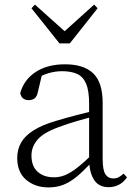

<svg xmlns="http://www.w3.org/2000/svg" viewBox="-20 -802 586 836"><path d="M191 14Q133 14 94 -19Q55 -52 55 -114Q55 -151 71.5 -180.5Q88 -210 125.5 -234Q163 -258 225 -276Q268 -289 312.5 -300.5Q357 -312 397 -321V-297Q357 -287 315.5 -275Q274 -263 237 -249Q170 -225 143.5 -194Q117 -163 117 -125Q117 -78 144 -54Q171 -30 215 -30Q240 -30 263.5 -39.5Q287 -49 316.5 -72Q346 -95 386 -134L392 -89H373Q341 -55 313 -32Q285 -9 256 2.5Q227 14 191 14ZM453 13Q411 13 390.5 -17.5Q370 -48 368 -102V-106V-350Q368 -407 355 -437.5Q342 -468 316 -480Q290 -492 250 -492Q220 -492 190 -483Q160 -474 128 -454L164 -482L145 -402Q141 -382 131 -374Q121 -366 105 -366Q74 -366 68 -397Q85 -456 136 -489Q187 -522 263 -522Q345 -522 386 -482.5Q427 -443 427 -354V-113Q427 -61 439 -43Q451 -25 473 -25Q486 -25 496 -30Q506 -35 518 -46L533 -30Q518 -8 497.5 2.5Q477 13 453 13ZM132 -782 285 -645H238L390 -782L405 -766L284 -613H239L117 -766Z"/></svg>

Font: Noto Serif HK ExtraLight
Style: Regular
Weight: 200
Designer: Ryoko NISHIZUKA 西塚涼子 (kana & ideographs); Frank Grießhammer (Latin, Greek & Cyrillic); Wenlong ZHANG 张文龙 (bopomofo); San
Foundry: Adobe
Version: Version 2.002-H1;hotconv 1.1.0;makeotfexe 2.6.0